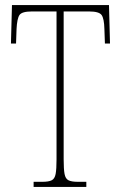

<svg xmlns="http://www.w3.org/2000/svg" viewBox="-20 -734 476 754"><path d="M112 0V-20H146Q171 -20 183 -26Q195 -32 198.5 -51Q202 -70 202 -108V-689H105Q66 -689 56.5 -675Q47 -661 45 -620L43 -563H23L27 -714H408L412 -563H392L390 -620Q389 -661 379 -675Q369 -689 330 -689H230V-108Q230 -70 233.5 -51Q237 -32 249 -26Q261 -20 286 -20H319V0Z"/></svg>

Font: Noto Serif Georgian ExtraCondensed Thin
Style: Regular
Weight: 100
Width: 2
Designer: Monotype Design Team, Akaki Razmadze
Foundry: Google LLC
Version: Version 2.003; ttfautohint (v1.8.4.7-5d5b)